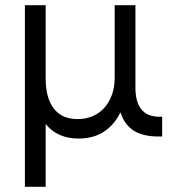

<svg xmlns="http://www.w3.org/2000/svg" viewBox="-20 -520 667 740"><path d="M76 -500H156V-218Q156 -142 187.5 -101.5Q219 -61 279 -61Q311 -61 337.5 -72.5Q364 -84 382.5 -105Q401 -126 411.5 -155Q422 -184 422 -219V-500H502V-182Q502 -70 595 -70H605V6H589Q533 6 497 -15.5Q461 -37 444 -87Q421 -39 380.5 -12.5Q340 14 283 14Q201 14 156 -42V200H76Z"/></svg>

Font: NT Somic
Style: Regular
Weight: 400
Designer: Ravid Balaliev — lead type designer, mastering
Michael Voronin — secret advisor, marketing
Ivan Kovalenko — best boy
Foundry: NT Type
Version: Version 0.7